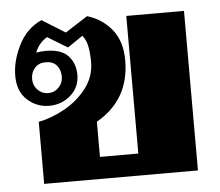

<svg xmlns="http://www.w3.org/2000/svg" viewBox="-45 -614 759 663"><g transform="rotate(-5 334.5 -282.0)"><path d="M82 -215Q128 -224 173.5 -249.5Q219 -275 249.5 -315Q280 -355 280 -404Q280 -436 275.5 -459Q271 -482 258 -498L205 -462L136 -504Q107 -487 94 -454Q112 -457 128 -457Q181 -457 205 -431Q229 -405 229 -365Q229 -322 197.5 -294.5Q166 -267 123 -267Q80 -267 47.5 -296.5Q15 -326 15 -380Q15 -432 42.5 -486.5Q70 -541 122 -564L202 -514L280 -564Q333 -548 365.5 -507Q398 -466 398 -401Q398 -264 282 -198V-76H415V-553H615V0H82ZM175 -364Q175 -387 162 -402.5Q149 -418 123 -418Q100 -418 86 -402.5Q72 -387 72 -364Q72 -342 87 -326.5Q102 -311 123 -311Q145 -311 160 -326.5Q175 -342 175 -364Z"/></g></svg>

Font: Taviraj Black
Style: Regular
Weight: 900
Designer: Katatrad Team
Foundry: CadsonDemak
Version: Version 1.030